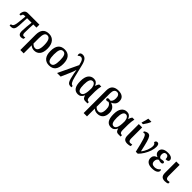

<svg xmlns="http://www.w3.org/2000/svg" viewBox="424 -2649 4741 4741"><g transform="rotate(45 2794.5 -278.0)"><path d="M363 -113Q363 -174 372.5 -275Q382 -376 390 -433H233L221 -173Q217 -85 190.5 -42.5Q164 0 100 0H55V-46Q96 -46 118 -80Q140 -114 150 -196L175 -433H133Q84 -433 77 -368H29Q29 -442 60.5 -489Q92 -536 159 -536H560V-433H451Q447 -381 444 -292.5Q441 -204 441 -138Q441 -95 454 -77Q467 -59 491 -59Q511 -59 535 -69V-16Q522 -6 501.5 1Q481 8 459 8Q413 8 388 -21.5Q363 -51 363 -113Z M670 -291Q670 -547 890 -547Q997 -547 1059.5 -471.5Q1122 -396 1122 -258Q1122 -123 1067 -56.5Q1012 10 916 10Q843 10 785 -40Q787 -4 787 49V240H670ZM1002 -259Q1002 -490 887 -490Q832 -490 809.5 -439.5Q787 -389 787 -293V-103Q811 -77 837.5 -62.5Q864 -48 898 -48Q946 -48 974 -98Q1002 -148 1002 -259Z M1212 -269Q1212 -547 1440 -547Q1547 -547 1605.5 -477Q1664 -407 1664 -269Q1664 10 1437 10Q1330 10 1271 -60.5Q1212 -131 1212 -269ZM1544 -269Q1544 -382 1519.5 -436Q1495 -490 1438 -490Q1381 -490 1357 -436.5Q1333 -383 1333 -269Q1333 -156 1357.5 -101.5Q1382 -47 1439 -47Q1496 -47 1520 -101.5Q1544 -156 1544 -269Z M1962 -525Q1941 -623 1914 -661Q1887 -699 1849 -699Q1824 -699 1805 -687Q1786 -675 1774 -658Q1758 -676 1758 -705Q1758 -734 1781 -752Q1804 -770 1844 -770Q1909 -770 1948.5 -720.5Q1988 -671 2014 -560L2093 -235Q2118 -131 2146 -89Q2174 -47 2207 -47H2212V0H2191Q2151 0 2127 -10.5Q2103 -21 2084.5 -50.5Q2066 -80 2050 -138Q2031 -210 2016.5 -284.5Q2002 -359 1999 -389H1996Q1980 -327 1944 -244L1838 0H1713Z M2260 -267Q2260 -407 2313 -476.5Q2366 -546 2459 -546Q2559 -546 2598 -443H2604Q2621 -501 2649 -536H2721Q2712 -505 2705 -445Q2698 -385 2698 -337V-145Q2698 -95 2715.5 -71Q2733 -47 2769 -47H2776V0H2700Q2650 0 2626.5 -26Q2603 -52 2595 -96H2590Q2545 10 2444 10Q2353 10 2306.5 -57.5Q2260 -125 2260 -267ZM2581 -309V-347Q2572 -415 2545 -448.5Q2518 -482 2482 -482Q2429 -482 2404.5 -428Q2380 -374 2380 -266Q2380 -158 2402 -107Q2424 -56 2475 -56Q2581 -56 2581 -309Z M2876 -555Q2876 -668 2934.5 -717.5Q2993 -767 3092 -767Q3193 -767 3245 -723Q3297 -679 3297 -598Q3297 -524 3257 -482.5Q3217 -441 3178 -428V-423Q3326 -377 3326 -218Q3326 -108 3272 -49Q3218 10 3124 10Q3043 10 2993 -38V235H2876ZM3207 -219Q3207 -294 3184 -335Q3161 -376 3116 -395Q3090 -382 3061 -382Q3045 -382 3035 -391Q3025 -400 3025 -416Q3025 -434 3037 -444Q3049 -454 3072 -454Q3084 -454 3098 -451.5Q3112 -449 3121 -446Q3185 -476 3185 -589Q3185 -648 3161 -682.5Q3137 -717 3092 -717Q3042 -717 3017.5 -680Q2993 -643 2993 -575V-102Q3013 -78 3041 -63Q3069 -48 3102 -48Q3207 -48 3207 -219Z M3416 -267Q3416 -407 3469 -476.5Q3522 -546 3615 -546Q3715 -546 3754 -443H3760Q3777 -501 3805 -536H3877Q3868 -505 3861 -445Q3854 -385 3854 -337V-145Q3854 -95 3871.5 -71Q3889 -47 3925 -47H3932V0H3856Q3806 0 3782.5 -26Q3759 -52 3751 -96H3746Q3701 10 3600 10Q3509 10 3462.5 -57.5Q3416 -125 3416 -267ZM3737 -309V-347Q3728 -415 3701 -448.5Q3674 -482 3638 -482Q3585 -482 3560.5 -428Q3536 -374 3536 -266Q3536 -158 3558 -107Q3580 -56 3631 -56Q3737 -56 3737 -309Z M4032 -145V-536H4149V-151Q4149 -55 4214 -55Q4238 -55 4276 -63V-10Q4261 -2 4232.5 4Q4204 10 4172 10Q4101 10 4066.5 -25.5Q4032 -61 4032 -145ZM4056 -621Q4090 -726 4103 -796H4210V-784Q4198 -749 4168 -698.5Q4138 -648 4107 -606H4056Z M4293 -471Q4279 -471 4263 -460L4246 -496Q4304 -540 4355 -540Q4397 -540 4424.5 -503Q4452 -466 4478 -376Q4504 -286 4545 -97Q4599 -160 4632 -245Q4665 -330 4665 -398Q4665 -433 4651.5 -455Q4638 -477 4616 -483Q4616 -512 4631.5 -529Q4647 -546 4672 -546Q4709 -546 4724 -517.5Q4739 -489 4739 -445Q4739 -376 4711 -293Q4683 -210 4635.5 -132.5Q4588 -55 4531 0H4462Q4408 -242 4370.5 -356.5Q4333 -471 4293 -471Z M4826 -147Q4826 -247 4932 -281V-286Q4890 -300 4865.5 -330.5Q4841 -361 4841 -403Q4841 -471 4894 -508.5Q4947 -546 5043 -546Q5127 -546 5167 -518Q5207 -490 5207 -449Q5207 -419 5185 -404Q5163 -389 5113 -389Q5113 -441 5093.5 -468.5Q5074 -496 5036 -496Q4996 -496 4977.5 -471.5Q4959 -447 4959 -405Q4959 -365 4975.5 -339Q4992 -313 5023 -309Q5073 -322 5101 -322Q5121 -322 5133 -313Q5145 -304 5145 -287Q5145 -268 5129.5 -256.5Q5114 -245 5088 -245Q5070 -245 5047 -250Q5024 -255 5009 -262Q4982 -253 4964 -226Q4946 -199 4946 -157Q4946 -56 5057 -56Q5150 -56 5205 -132Q5213 -128 5219 -118Q5225 -108 5225 -95Q5225 -51 5176 -20.5Q5127 10 5028 10Q4929 10 4877.5 -32.5Q4826 -75 4826 -147Z M5340 -145V-536H5457V-151Q5457 -55 5522 -55Q5546 -55 5584 -63V-10Q5569 -2 5540.5 4Q5512 10 5480 10Q5409 10 5374.5 -25.5Q5340 -61 5340 -145Z"/></g></svg>

Font: Noto Serif NarrowSemiBold
Style: Regular
Weight: 600
Width: 4
Designer: Monotype Design Team
Foundry: Monotype Imaging Inc.
Version: Version 1.001